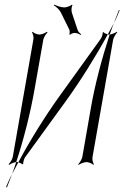

<svg xmlns="http://www.w3.org/2000/svg" viewBox="-20 -699 536 828"><path d="M212 -676C221 -671 236 -658 242 -646L279 -571C281 -566 281 -555 279 -551L282 -549C285 -553 296 -557 302 -557C311 -557 323 -552 328 -548L330 -551C325 -555 316 -563 314 -572L290 -644C287 -652 288 -672 293 -677L290 -679C286 -674 266 -667 258 -667C243 -667 224 -674 215 -679ZM17 9 20 12C26 7 39 1 50 0C82 -97 112 -215 129 -314L167 -529C169 -539 179 -554 185 -559L182 -562C176 -557 160 -550 150 -550C139 -550 125 -557 121 -562L118 -559C122 -554 126 -539 124 -529L35 -22C33 -11 23 4 17 9ZM445 -551C447 -551 449 -550 450 -550H453C459 -567 465 -584 471 -599C463 -584 454 -568 445 -551ZM471 -599C482 -619 489 -638 496 -655L493 -656C486 -639 479 -620 471 -599ZM317 10 319 12C326 7 343 0 353 0C363 0 378 7 383 12L385 10C381 4 377 -12 379 -22L468 -528C470 -538 480 -554 486 -560L484 -562C478 -558 463 -551 453 -550C421 -453 389 -333 372 -234L335 -22C333 -12 323 4 317 10ZM59 1C66 3 75 7 76 10L80 8C79 4 83 -12 87 -19L264 -263C327 -350 395 -459 445 -551C437 -553 427 -557 426 -561L423 -559C424 -554 419 -537 414 -531L237 -285C175 -199 108 -91 59 1ZM32 52C40 36 50 19 59 1C57 0 55 0 53 0H50C44 18 38 36 32 52ZM6 108 10 109C17 92 24 73 32 52C21 72 13 91 6 108Z"/></svg>

Font: Armata Saber
Style: RgIta
Weight: 400
Designer: Jasper
Foundry: Cannot Into Space Fonts
Version: Version 0.970